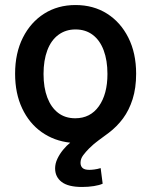

<svg xmlns="http://www.w3.org/2000/svg" viewBox="-20 -555 600 763"><path d="M306 188Q251 188 225 168Q199 148 199 114Q199 95 208 76Q217 57 231 40Q245 23 259 12Q195 5 145.5 -30Q96 -65 68 -124.5Q40 -184 40 -262Q40 -344 71 -405.5Q102 -467 156 -501Q210 -535 280 -535Q351 -535 405 -501Q459 -467 490 -405.5Q521 -344 521 -262Q521 -205 507 -161Q493 -117 469 -84.5Q445 -52 412 -27Q391 -11 372 2.5Q353 16 334 35Q321 48 310.5 62Q300 76 300 92Q300 105 308 112.5Q316 120 335 120Q343 120 355 118.5Q367 117 380 113L388 175Q375 181 353 184.5Q331 188 306 188ZM279 -85Q339 -85 373 -133Q407 -181 407 -261Q407 -315 392 -355Q377 -395 348.5 -416.5Q320 -438 280 -438Q241 -438 212 -416.5Q183 -395 168 -355Q153 -315 153 -261Q153 -207 168 -167.5Q183 -128 211 -106.5Q239 -85 279 -85Z"/></svg>

Font: Ubuntu Sans Mono Medium
Style: Regular
Weight: 500
Monospace: yes
Designer: Dalton Maag Ltd
Foundry: Dalton Maag Ltd
Version: Version 1.006